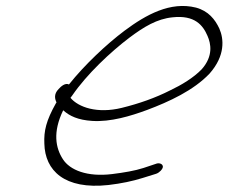

<svg xmlns="http://www.w3.org/2000/svg" viewBox="-20 -580 752 632"><path d="M173 -287C156 -270 161 -253 166 -243L164 -240C132 -183 124 -149 126 -107C128 -19 192 45 337 29C380 24 417 16 449 6L494 -8C500 -10 505 -14 509 -18C525 -34 511 -45 497 -42L452 -27C424 -18 389 -12 349 -7C267 3 210 -20 187 -56C163 -93 153 -145 188 -217C209 -198 237 -185 283 -182C344 -178 410 -198 464 -218C536 -245 617 -282 670 -338C722 -397 717 -452 702 -486C688 -516 666 -544 625 -555C541 -576 461 -532 390 -479C330 -434 258 -366 207 -302C195 -308 181 -296 173 -287ZM212 -258 218 -266C266 -336 344 -409 406 -456C454 -492 497 -518 548 -523C621 -531 648 -497 663 -462C674 -437 683 -396 644 -352C617 -324 577 -300 541 -283C492 -258 438 -239 381 -225C300 -205 238 -227 212 -258Z"/></svg>

Font: Stray Cat
Style: SuObl
Weight: 400
Version: Version 1.0